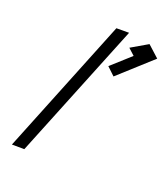

<svg xmlns="http://www.w3.org/2000/svg" viewBox="-174 -775 747 855"><g transform="rotate(30 199.5 -347.0)"><path d="M336.9 -693.8 267.1 -634.8 301.8 -612.8 227.1 -517.1 270 -488.8 398.9 -654.8ZM173.8 -681.2 29.8 0 87.9 -9.8 232.9 -691.9Z"/></g></svg>

Font: Comic Neue Angular
Style: Italic
Weight: 400
Italic angle: -12°
Designer: Craig Rozynski
Foundry: Craig Rozynski
Version: Version 2.003